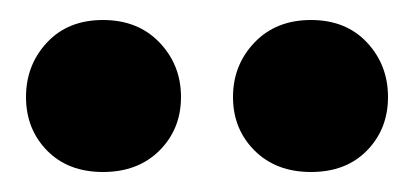

<svg xmlns="http://www.w3.org/2000/svg" viewBox="-20 -722 414 192"><path d="M161 -625Q161 -593 139.5 -571.5Q118 -550 83 -550Q48 -550 27 -571.5Q6 -593 6 -625Q6 -657 27 -679.5Q48 -702 83 -702Q118 -702 139.5 -679.5Q161 -657 161 -625ZM368 -625Q368 -593 347 -571.5Q326 -550 291 -550Q256 -550 234.5 -571.5Q213 -593 213 -625Q213 -657 234.5 -679.5Q256 -702 291 -702Q326 -702 347 -679.5Q368 -657 368 -625Z"/></svg>

Font: Baloo Paaji 2
Style: Bold
Weight: 700
Designer: Shuchita Grover, Noopur Datye and Ek Type
Foundry: Ek Type
Version: Version 1.640;hotconv 1.0.111;makeotfexe 2.5.65597; ttfautoh